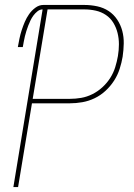

<svg xmlns="http://www.w3.org/2000/svg" viewBox="-20 -755 540 775"><path d="M34 0 152 -717Q141 -717 131.5 -709.5Q122 -702 115 -692.5Q108 -683 103 -672.5Q98 -662 94 -651.5Q90 -641 86.5 -630Q83 -619 80.5 -608.5Q78 -598 76 -587Q74 -576 72 -565H52Q55 -582 58.5 -599Q62 -616 67.5 -633Q73 -650 80 -666.5Q87 -683 97.5 -698Q108 -713 123 -724Q138 -735 155 -735H321Q347 -735 372.5 -729.5Q398 -724 418.5 -710.5Q439 -697 453 -676Q467 -655 473.5 -630.5Q480 -606 479.5 -579.5Q479 -553 475 -526Q471 -502 463 -477Q455 -452 440.5 -429.5Q426 -407 406 -388.5Q386 -370 362 -358.5Q338 -347 312.5 -342.5Q287 -338 262 -338H109L53 0ZM262 -356Q285 -356 308 -360Q331 -364 353 -375Q375 -386 393.5 -403Q412 -420 425 -440.5Q438 -461 445 -483.5Q452 -506 456 -529Q460 -553 460 -576.5Q460 -600 454.5 -622Q449 -644 437.5 -663Q426 -682 407.5 -694.5Q389 -707 366.5 -712Q344 -717 321 -717H172L112 -356Z"/></svg>

Font: Iosevka Curly Thin Oblique
Style: Regular
Weight: 100
Italic angle: -9°
Monospace: yes
Designer: Belleve Invis
Foundry: Belleve Invis
Version: Version 11.1.0; ttfautohint (v1.8.3)